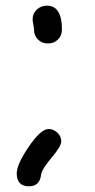

<svg xmlns="http://www.w3.org/2000/svg" viewBox="-20 -569 339 684"><path d="M200.7 -463.9Q200.7 -442.4 186.5 -428.2Q172.4 -414.1 150.9 -414.1Q129.4 -414.1 115.2 -428.2Q101.1 -442.4 101.1 -463.9Q101.1 -470.2 98.6 -482.2Q96.2 -494.1 96.2 -500Q96.2 -521 111.1 -534.9Q126 -548.8 147 -548.8Q200.7 -548.8 200.7 -463.9ZM83.5 94.7Q39.6 94.7 39.6 48.8Q39.6 17.1 81.5 -44.9Q125 -109.4 153.3 -109.4Q170.9 -109.4 184.6 -96.2Q198.2 -83 198.2 -65.4Q198.2 -47.9 164.1 -7.8Q128.9 34.2 126.5 53.2Q121.6 94.7 83.5 94.7Z"/></svg>

Font: Bharatayuddha
Style: Regular
Weight: 400
Designer: R.S. Wihananto
Foundry: R.S. Wihananto
Version: Version 2.0.1